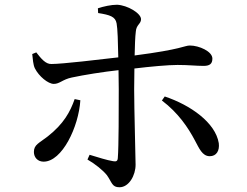

<svg xmlns="http://www.w3.org/2000/svg" viewBox="-20 -767 1040 810"><path d="M164 -85C242 -85 312 -232 319 -344L295 -349C276 -295 249 -245 182 -192C145 -163 123 -157 123 -126C123 -103 139 -85 164 -85ZM865 -108C893 -108 907 -131 903 -163C889 -250 783 -324 675 -360L663 -343C732 -291 774 -228 802 -175C820 -142 833 -108 865 -108ZM207 -413C232 -413 244 -432 283 -440C334 -451 416 -464 480 -471L481 -391C481 -306 481 -148 477 -100C476 -86 469 -85 457 -87C432 -91 394 -103 358 -114L349 -94C382 -75 414 -49 431 -28C453 3 452 23 484 23C524 23 552 -27 552 -72C552 -103 546 -307 546 -390L547 -478C613 -486 689 -493 729 -493C776 -493 807 -489 839 -489C865 -489 876 -498 876 -520C876 -550 820 -575 781 -575C758 -575 749 -559 548 -533C549 -574 550 -611 553 -634C555 -663 575 -666 575 -686C575 -711 518 -745 474 -747C449 -747 417 -740 393 -732L394 -712C444 -704 467 -697 472 -668C476 -648 478 -587 479 -525C402 -516 243 -497 197 -497C173 -496 154 -519 133 -546L116 -539C118 -520 120 -493 127 -479C144 -445 183 -413 207 -413Z"/></svg>

Font: Source Han Serif CN Medium
Style: Regular
Weight: 500
Designer: Ryoko NISHIZUKA 西塚涼子 (kana & ideographs); Frank Grießhammer (Latin, Greek & Cyrillic); Wenlong ZHANG 张文龙 (bopomofo); San
Foundry: Adobe
Version: Version 2.002;hotconv 1.1.0;makeotfexe 2.6.0